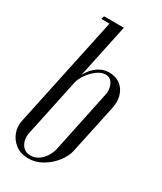

<svg xmlns="http://www.w3.org/2000/svg" viewBox="-180 -767 710 839"><g transform="rotate(30 175.0 -347.0)"><path d="M4.6 -123.2 126.9 -699H186.9L63.9 -119.1ZM82.6 -683 86.6 -699H136.9L132.9 -683ZM4.6 -123.2 114.8 -387.6Q121.5 -418.1 139.2 -444.5Q157 -470.9 183.8 -486.1Q210.6 -501.2 243 -497.1Q273 -493.4 292.1 -475.8Q311.1 -458.2 318.4 -431.2Q325.6 -404.1 318.9 -371.4L266 -123.2Q259.9 -94.2 236.9 -64.5Q214 -34.8 180.6 -15Q147.2 4.8 109.4 4.8Q71.5 4.8 45.4 -15Q19.4 -34.8 8.6 -64.2Q-2.1 -93.6 4.6 -123.2ZM119.8 -382.9 58.5 -93.1Q54.2 -74.1 58.8 -55.1Q63.4 -36 76.5 -23.6Q89.6 -11.2 112 -11.2Q134.6 -11.2 152.3 -23.6Q170 -36 181.9 -55.1Q193.8 -74.1 198 -93.1L263.1 -403Q267.6 -422.2 264.1 -440.3Q260.5 -458.4 249.8 -470.3Q239.1 -482.2 220.9 -482.2Q199.6 -482.2 177.7 -465.7Q155.8 -449.1 139.9 -426Q124 -402.9 119.8 -382.9Z"/></g></svg>

Font: Emberly Black
Style: Italic
Weight: 900
Italic angle: -12°
Designer: Rajesh Rajput
Foundry: Rajesh Rajput
Version: Version 1.000